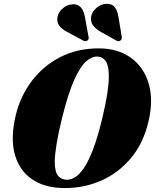

<svg xmlns="http://www.w3.org/2000/svg" viewBox="-20 -964 804 996"><path d="M494.5 -713Q590.5 -712.5 656.8 -666Q723 -619.5 749.5 -536.2Q776 -453 752.5 -343.5Q727 -226 661.5 -146.5Q596 -67 505.2 -27.2Q414.5 12.5 313.5 11.5Q211.5 11 145.2 -34.8Q79 -80.5 56.2 -165.5Q33.5 -250.5 62.5 -369.5Q86.5 -466.5 145.5 -544.5Q204.5 -622.5 293 -668Q381.5 -713.5 494.5 -713ZM326.5 -31.5Q347 -31.5 369.2 -44.5Q391.5 -57.5 415.2 -92.2Q439 -127 463.5 -191Q488 -255 512 -357Q529 -428 536.8 -480Q544.5 -532 544.5 -568Q544.5 -624 528.5 -646.8Q512.5 -669.5 485.5 -670.5Q457.5 -672 427.2 -646Q397 -620 365.8 -551.2Q334.5 -482.5 303 -356.5Q283 -275.5 273.8 -219Q264.5 -162.5 264 -125.5Q264.5 -72 281.2 -52Q298 -32 326.5 -31.5ZM594.5 -876 611.5 -774Q612 -768 611.2 -763Q610.5 -758 605 -754Q594.5 -746.5 583 -754L500.5 -800Q475 -815 461.5 -834Q448 -853 453.5 -881.5Q459.5 -905.5 481.8 -924.2Q504 -943 532 -944Q560.5 -945.5 575 -927.2Q589.5 -909 594.5 -876ZM420.5 -876 439 -774.5Q440.5 -769 440 -763.8Q439.5 -758.5 434 -754.5Q424.5 -747 412 -753.5L328 -798.5Q301.5 -812 287.5 -830.5Q273.5 -849 278.5 -877Q283.5 -901.5 305.2 -920.5Q327 -939.5 355 -941.5Q383 -944 398.8 -926.2Q414.5 -908.5 420.5 -876Z"/></svg>

Font: Fraunces 72pt Black
Style: Italic
Weight: 900
Italic angle: -16°
Version: Version 1.000;[b76b70a41]